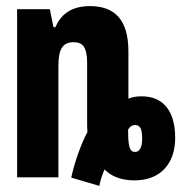

<svg xmlns="http://www.w3.org/2000/svg" viewBox="-20 -580 603 628"><path d="M213 1 305 28C308 9 316 -12 322 -26C339 -8 369 10 420 10C506 10 553 -46 553 -129C553 -217 514 -265 443 -265C423 -265 408 -261 400 -257V-412C400 -518 353 -560 274 -560C212 -560 179 -532 161 -491H155L143 -550H36V0H171V-364C171 -421 186 -442 221 -442C252 -442 265 -424 265 -373V-182C265 -171 265 -158 266 -148C246 -112 223 -47 213 1ZM422 -83C404 -83 399 -100 399 -156C404 -165 411 -171 422 -171C438 -171 445 -159 445 -127C445 -99 437 -83 422 -83Z"/></svg>

Font: Noto Sans Mono SemiCondensed ExtraBold
Style: Regular
Weight: 800
Width: 4
Designer: Monotype Design Team
Foundry: Monotype Imaging Inc.
Version: Version 2.014